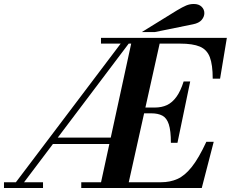

<svg xmlns="http://www.w3.org/2000/svg" viewBox="-125 -944 1159 964"><path d="M-52 -20 493 -741 528 -734 -11 -20ZM-105 0V-29H91V0ZM133 -221V-253H432V-221ZM283 0V-29H684Q729 -29 766 -45.5Q803 -62 838 -106Q873 -150 911 -232H948L888 0ZM376 0 540 -754H683L515 0ZM733 -227Q733 -288 722.5 -320Q712 -352 690 -363.5Q668 -375 635 -375H548V-404H651Q687 -404 713.5 -416.5Q740 -429 761 -458Q782 -487 797 -535H830L766 -227ZM943 -549Q943 -619 928.5 -657Q914 -695 878.5 -710Q843 -725 779 -725H382V-754H1014L980 -549ZM587 -783 762 -891Q792 -909 810 -916.5Q828 -924 848 -924Q873 -924 887 -910.5Q901 -897 901 -878Q901 -860 887.5 -844Q874 -828 844 -822L652 -783Z"/></svg>

Font: Libre Bodoni SemiBold
Style: Italic
Weight: 600
Italic angle: -13°
Version: Version 2.003